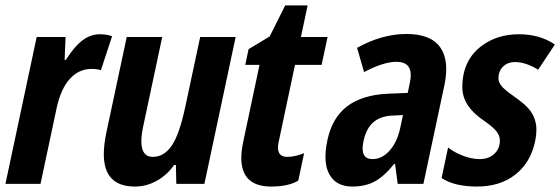

<svg xmlns="http://www.w3.org/2000/svg" viewBox="-24 -681 2075 711"><path d="M346.2 -554.2Q370.6 -554.2 391.1 -546.9L349.6 -420.9Q336.9 -425.8 314.9 -425.8Q267.6 -425.8 234.1 -388.4Q200.7 -351.1 185.5 -279.8L126 0H-3.9L111.8 -543.9H218.8L215.3 -459H219.7Q252 -509.8 282 -532Q312 -554.2 346.2 -554.2Z M499.5 -157.7Q499.5 -100.1 541.5 -100.1Q583.5 -100.1 611.8 -141.4Q640.1 -182.6 661.6 -283.2L717.3 -543.9H848.6L732.9 0H628.9L627.4 -69.8H620.6Q594.7 -32.7 556.4 -11.5Q518.1 9.8 475.6 9.8Q360.4 9.8 360.4 -110.4Q360.4 -144.5 369.6 -189L445.3 -543.9H576.7L507.8 -220.2Q499.5 -183.1 499.5 -157.7Z M1005.4 -134.3Q1005.4 -100.1 1040 -100.1Q1068.4 -100.1 1102.1 -113.8L1080.6 -12.2Q1043.9 9.8 980.5 9.8Q869.6 9.8 869.6 -96.2Q869.6 -124 877.4 -159.2L937 -440.9H884.3L896.5 -499L974.6 -545.9L1032.2 -661.1H1115.2L1090.3 -543.9H1189L1167 -440.9H1068.4L1007.8 -154.8Q1005.4 -143.1 1005.4 -134.3Z M1298.3 -503.9Q1390.6 -555.2 1481 -555.2Q1571.3 -555.2 1606 -505.9Q1628.4 -474.1 1628.4 -425.3Q1628.4 -397.9 1621.6 -365.2L1543.9 0H1448.7L1439 -74.2H1436Q1397.5 -26.9 1362.8 -8.5Q1328.1 9.8 1280.8 9.8Q1220.7 9.8 1195.8 -35.2Q1170.9 -79.6 1188.5 -162.4Q1206.1 -245.1 1261.7 -287.4Q1317.4 -329.6 1413.1 -334L1485.8 -336.9L1494.1 -376Q1497.1 -391.1 1497.1 -402.8Q1497.1 -452.1 1444.3 -452.1Q1396 -452.1 1324.2 -414.1ZM1318.8 -131.3Q1318.8 -91.8 1355 -91.8Q1391.1 -91.8 1419.2 -123.8Q1447.3 -155.8 1458.5 -209L1468.3 -254.9L1427.7 -252.9Q1383.3 -250.5 1357.7 -227.5Q1332 -204.6 1322.3 -159.2Q1318.8 -143.6 1318.8 -131.3Z M1635.3 -134.8Q1659.7 -115.7 1691.7 -103.8Q1723.6 -91.8 1752.7 -91.8Q1781.7 -91.8 1800.8 -106.4Q1827.1 -126.5 1827.1 -160.6Q1827.1 -177.2 1815.7 -193.1Q1804.2 -209 1767.1 -234.9Q1715.8 -270 1698.2 -309.6Q1688 -333.5 1688 -357.9Q1688 -460 1763.2 -513.7Q1819.8 -554.2 1897.5 -554.2Q1975.1 -554.2 2030.8 -516.1L1968.8 -422.9Q1922.9 -451.2 1882.8 -451.2Q1858.9 -451.2 1843.3 -438.5Q1827.6 -425.8 1823.2 -405.8Q1821.8 -399.4 1821.8 -388.9Q1821.8 -378.4 1831.5 -364.5Q1841.3 -350.6 1881.8 -322.3Q1922.4 -293.9 1938.5 -272.5Q1962.4 -240.7 1962.4 -200.2Q1962.4 -181.6 1958 -159.2Q1940.9 -78.6 1884.3 -34.4Q1827.6 9.8 1742.7 9.8Q1657.7 9.8 1611.3 -22Z"/></svg>

Font: Open Sans Hebrew Condensed
Style: Bold Italic
Weight: 700
Width: 3
Italic angle: -12°
Foundry: Ascender Corporation, Yanek Iontef
Version: Version 2.001;PS 002.001;hotconv 1.0.70;makeotf.lib2.5.58329